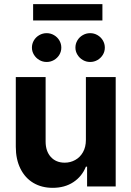

<svg xmlns="http://www.w3.org/2000/svg" viewBox="-20 -904 637 931"><path d="M396.5 -530.3H541V0H402.3V-95.7H396.5Q377.4 -48.3 335.7 -20.8Q293.9 6.8 235.4 6.8Q182.1 6.8 141.8 -17.1Q101.6 -41 79.1 -86.2Q56.6 -131.3 56.6 -192.4V-530.3H201.2V-217.8Q201.2 -170.9 226.3 -143.1Q251.5 -115.2 293.9 -115.2Q321.3 -115.2 344.7 -128.2Q368.2 -141.1 382.3 -166Q396.5 -190.9 396.5 -225.6ZM134.8 -672.9Q134.8 -691.9 144.3 -708Q153.8 -724.1 170.4 -733.6Q187 -743.2 206.1 -743.2Q225.6 -743.2 241.9 -733.6Q258.3 -724.1 267.8 -708Q277.3 -691.9 277.3 -672.9Q277.3 -654.3 267.8 -638.4Q258.3 -622.6 241.9 -613Q225.6 -603.5 206.1 -603.5Q187 -603.5 170.7 -613Q154.3 -622.6 144.5 -638.7Q134.8 -654.8 134.8 -672.9ZM345.7 -672.9Q345.7 -691.9 355.2 -708Q364.7 -724.1 381.3 -733.6Q397.9 -743.2 417 -743.2Q436.5 -743.2 452.9 -733.6Q469.2 -724.1 478.8 -708Q488.3 -691.9 488.3 -672.9Q488.3 -654.3 478.8 -638.4Q469.2 -622.6 452.9 -613Q436.5 -603.5 417 -603.5Q397.9 -603.5 381.6 -613Q365.2 -622.6 355.5 -638.7Q345.7 -654.8 345.7 -672.9ZM476.6 -804.7H140.6V-883.8H476.6Z"/></svg>

Font: Pretendard GOV
Style: Bold
Weight: 700
Designer: Base glyphs from Inter by Rasmus Andersson; Hangeul glyphs from Noto Sans CJK(Source Han Sans) by Jang Soo-young and Kan
Foundry: Kil Hyung-jin
Version: Version 1.309